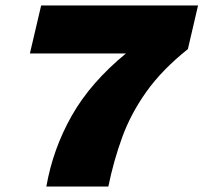

<svg xmlns="http://www.w3.org/2000/svg" viewBox="-20 -680 742 700"><path d="M130 -660H702L665 -501Q571 -426 514 -346Q457 -266 425.5 -179.5Q394 -93 375 0H149Q173 -137 241.5 -258Q310 -379 439 -485H89Z"/></svg>

Font: Work Sans Black
Style: Italic
Weight: 900
Italic angle: -13°
Designer: Wei Huang
Foundry: Wei Huang
Version: Version 2.009; ttfautohint (v1.8.3)